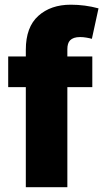

<svg xmlns="http://www.w3.org/2000/svg" viewBox="-20 -781 434 801"><path d="M87.7 -545.5V-573.2Q87.7 -668 139.9 -714.8Q191.8 -761.4 275.2 -761.4Q334.5 -761.4 391 -746.1L363.3 -619Q353.7 -621.8 340.2 -624.1Q326.7 -626.4 314.3 -626.4Q299.4 -626.4 289.1 -622.9Q278.8 -619.3 272.5 -612.9Q266.3 -606.5 263.7 -597.1Q261 -587.7 261 -576V-545.5H365.1V-417.6H261V0H87.7V-417.6H14.2V-545.5Z"/></svg>

Font: Inter P Extra Bold
Style: Regular
Weight: 800
Designer: Rasmus Andersson
Foundry: rsms
Version: Version 3.018;git-588b23468